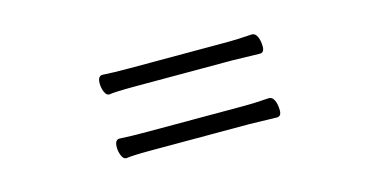

<svg xmlns="http://www.w3.org/2000/svg" viewBox="-40 -667 1079 547"><g transform="rotate(-15 500.0 -393.0)"><path d="M276 -516Q306 -514 358 -514H645Q674 -514 716 -517H717Q727 -517 732.5 -505Q738 -493 738 -475.5Q738 -458 725 -458L644 -460H357Q299 -460 281 -457H280Q272 -457 267 -469Q262 -481 262 -494Q262 -516 276 -516ZM276 -328Q306 -326 358 -326H645Q674 -326 716 -329H717Q727 -329 732.5 -317Q738 -305 738 -287.5Q738 -270 725 -270L644 -272H357Q299 -272 281 -269H280Q272 -269 267 -281Q262 -293 262 -306Q262 -328 276 -328Z"/></g></svg>

Font: LXGW WenKai Lite
Style: Regular
Weight: 400
Designer: LXGW / Fontworks Inc.
Foundry: LXGW / Fontworks Inc.
Version: Version 1.511; March 25, 2025